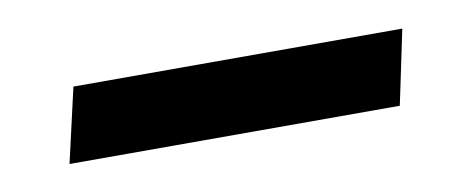

<svg xmlns="http://www.w3.org/2000/svg" viewBox="-27 -140 497 201"><g transform="rotate(-10 222.0 -39.5)"><path d="M36.1 0 54.2 -79.1H403.8L387.2 0Z"/></g></svg>

Font: Lobster-Regular
Style: Regular
Weight: 400
Designer: Pablo Impallari
Foundry: Pablo Impallari
Version: Version 1.007; ttfautohint (v1.1) -l 8 -r 50 -G 50 -x 14 -D 